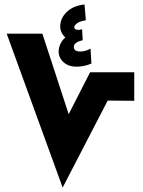

<svg xmlns="http://www.w3.org/2000/svg" viewBox="-20 -841 642 861"><path d="M582 -517V-389L463 -390L261 0L10 -690H170L288 -329L384 -517ZM390 -556Q357 -542 323 -542Q287 -542 265 -562Q243 -582 243 -610Q243 -625 250 -642Q257 -659 273 -673Q250 -694 250 -723Q250 -758 278.5 -786.5Q307 -815 359 -821L365 -750Q338 -746 325.5 -736.5Q313 -727 313 -718Q313 -713 318 -710Q323 -707 332 -707Q339 -707 348 -710L351 -661Q311 -651 311 -631Q311 -610 340 -610Q363 -610 386 -623Z"/></svg>

Font: Noto Sans Arabic CondBlack
Style: Regular
Weight: 900
Width: 3
Designer: Nadine Chahine
Foundry: Monotype Imaging Inc.
Version: Version 1.001